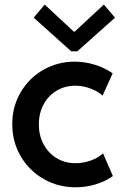

<svg xmlns="http://www.w3.org/2000/svg" viewBox="-20 -792 522 818"><path d="M32.2 -262.7Q32.2 -337.9 68.1 -398.9Q104 -460 165 -494.6Q226.1 -529.3 297.9 -529.3Q341.8 -529.3 384.3 -516.1Q426.8 -502.9 460 -479.5L417 -384.8Q396 -403.8 364.3 -415.3Q332.5 -426.8 300.8 -426.8Q256.8 -426.8 221.2 -405.5Q185.5 -384.3 165.5 -346.7Q145.5 -309.1 145.5 -261.7Q145.5 -215.3 165.5 -177.7Q185.5 -140.1 220.9 -118.4Q256.3 -96.7 300.8 -96.7Q335.9 -96.7 368.2 -108.6Q400.4 -120.6 418.9 -138.7L460.9 -42Q431.6 -20.5 389.9 -7.3Q348.1 5.9 301.8 5.9Q227.5 5.9 165.8 -29.5Q104 -64.9 68.1 -126.5Q32.2 -188 32.2 -262.7ZM294.4 -657.2H298.3L422.4 -772.5L470.2 -716.8L309.1 -573.2H283.7L123.5 -716.8L170.4 -772.5Z"/></svg>

Font: Reddit Sans Fudge SemiBold
Style: Regular
Weight: 600
Designer: Stephen Hutchings
Foundry: Reddit
Version: Version 1.011